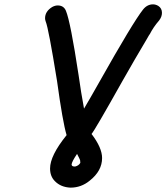

<svg xmlns="http://www.w3.org/2000/svg" viewBox="-20 -716 764 882"><path d="M325 49Q342 45 349 32Q349 24 348 20Q347 16 334 -9Q309 28 309 40Q309 41 309 41.5Q309 42 309 42.5Q309 43 310 43Q311 49 325 49ZM304 146Q259 144 232 116Q210 94 210 58Q210 -1 285 -94Q285 -95 286 -95Q268 -155 242 -344Q203 -586 190 -617Q187 -625 187 -632Q187 -664 220 -684Q233 -691 245 -691Q273 -691 283 -666Q304 -615 341 -371Q352 -292 366 -217Q395 -266 435 -337Q591 -614 637 -672Q656 -696 683 -696Q695 -696 707 -689Q724 -678 724 -657Q724 -639 711 -622Q684 -591 667 -557H666L657 -541Q598 -442 542 -343Q413 -113 400 -100H401Q449 -37 449 10Q449 69 392 114Q353 146 304 146Z"/></svg>

Font: Bad Comic
Style: Italic
Weight: 400
Italic angle: -11°
Designer: GGBotNet
Foundry: GGBotNet
Version: 0.95